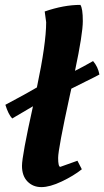

<svg xmlns="http://www.w3.org/2000/svg" viewBox="-20 -754 427 786"><path d="M287 -464C308.3 -564.7 319 -632.5 319 -667.5C319 -702.5 315.7 -724.7 309 -734C263.7 -734 215 -725 163 -707L169 -663C169 -605 156.3 -516 131 -396C101.7 -378.7 58.7 -355 2 -325C10 -299 19.3 -280.3 30 -269L115 -319C85 -183.7 70 -102.3 70 -75C70 -47.7 77.5 -26.3 92.5 -11C107.5 4.3 126.5 12 149.5 12C172.5 12 200.2 4.3 232.5 -11C264.8 -26.3 292.3 -43 315 -61L297 -96L227 -71C221 -71 218 -83.2 218 -107.5C218 -131.8 234 -217.3 266 -364L272 -391L332 -421C358 -433.7 376.3 -443 387 -449C383 -470.3 374.3 -488.7 361 -504C333 -488 308.3 -474.7 287 -464Z"/></svg>

Font: Oleo Script
Style: Regular
Weight: 400
Designer: Soytutype
Foundry: Soytutype
Version: Version 1.002